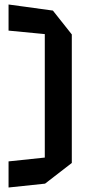

<svg xmlns="http://www.w3.org/2000/svg" viewBox="-20 -733 385 853"><path d="M179 83V-585L299 -579V-9L180 83ZM18 100V-16L179 -33V83ZM18 -597V-713L215 -686L299 -580V-570Z"/></svg>

Font: Foldit Medium
Style: Regular
Weight: 500
Version: Version 1.003